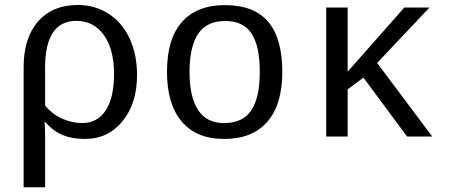

<svg xmlns="http://www.w3.org/2000/svg" viewBox="-20 -559 1840 786"><path d="M541 -252Q541 -135.7 481.7 -63Q422.4 9.8 327.6 9.8Q275.4 9.8 236.6 -6.1Q197.8 -22 164.6 -60.1H162.6Q164.6 -30.8 164.6 0V207.5H76.7V-283.7Q76.7 -403.3 135.7 -470.9Q194.8 -538.6 298.8 -538.6Q368.2 -538.6 423.8 -503.2Q479.5 -467.8 510.3 -402.1Q541 -336.4 541 -252ZM446.8 -255.9Q446.8 -357.9 405 -415.8Q363.3 -473.6 293 -473.6Q164.6 -473.6 164.6 -281.7V-127Q193.4 -91.8 233.9 -73.5Q274.4 -55.2 316.4 -55.2Q378.4 -55.2 412.6 -106.9Q446.8 -158.7 446.8 -255.9Z M1135.7 -264.6Q1135.7 -131.3 1074.5 -60.8Q1013.2 9.8 897.5 9.8Q784.2 9.8 723.9 -61.5Q663.6 -132.8 663.6 -264.6Q663.6 -400.9 725.3 -469.5Q787.1 -538.1 900.4 -538.1Q1019.5 -538.1 1077.6 -470.2Q1135.7 -402.3 1135.7 -264.6ZM1043.5 -264.6Q1043.5 -369.6 1010 -421.4Q976.6 -473.1 901.9 -473.1Q826.2 -473.1 791 -420.4Q755.9 -367.7 755.9 -264.6Q755.9 -162.1 791 -108.6Q826.2 -55.2 896.5 -55.2Q974.1 -55.2 1008.8 -107.4Q1043.5 -159.7 1043.5 -264.6Z M1646.5 0 1467.8 -241.2 1403.3 -193.4V0H1315.4V-528.3H1403.3V-265.6L1635.3 -528.3H1738.3L1523.9 -301.3L1749.5 0Z"/></svg>

Font: Courier New
Style: Regular
Weight: 400
Designer: Steve Matteson
Foundry: Ascender Corporation
Version: Version 2.00.3